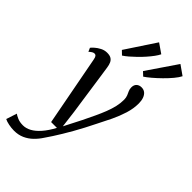

<svg xmlns="http://www.w3.org/2000/svg" viewBox="-370 -937 1275 1275"><g transform="rotate(45 267.5 -300.0)"><path d="M86 -459.5Q82.5 -478.5 76.8 -485.5Q71 -492.5 62.5 -492.5Q53.5 -492.5 44.8 -487.2Q36 -482 24.5 -471.5L13 -497.5Q18.5 -505.5 34 -519.2Q49.5 -533 71.2 -544.2Q93 -555.5 117.5 -555.5Q142 -555.5 155.8 -547Q169.5 -538.5 176.5 -523Q183.5 -507.5 186.5 -486Q193 -441.5 199.8 -396Q206.5 -350.5 213 -304.5Q219.5 -258.5 226.2 -212.8Q233 -167 239.5 -122L254.5 -1.5L316.5 -122.5Q338 -166.5 356.2 -205.2Q374.5 -244 388.2 -279.2Q402 -314.5 409.8 -347.8Q417.5 -381 417.5 -414Q417 -435.5 411 -449.5Q405 -463.5 399 -476.5Q393 -489.5 393 -506Q393 -529.5 406.5 -542Q420 -554.5 441.5 -554.5Q462 -554.5 475.8 -543.2Q489.5 -532 496.8 -511.8Q504 -491.5 504 -465.5Q504 -417.5 488.5 -367.5Q473 -317.5 449.5 -268.5Q426 -219.5 402 -173.5Q383.5 -136 364.5 -99.8Q345.5 -63.5 326 -29.2Q306.5 5 288.2 35.2Q270 65.5 253.2 91.2Q236.5 117 222.5 137Q201.5 170 175.5 195Q149.5 220 117.5 234.2Q85.5 248.5 45 248.5Q21 248.5 -5 243.2Q-31 238 -45.5 230L-21 155Q-11.5 162.5 10.2 172Q32 181.5 62.5 181.5Q91 181.5 119.8 166Q148.5 150.5 177.5 117.8Q206.5 85 234 33.5H179.5ZM200 -611.5 173 -637.5 312 -848 378.5 -802Q371 -786 355.8 -765.2Q340.5 -744.5 320.8 -722Q301 -699.5 279.2 -678.2Q257.5 -657 237 -639.5Q216.5 -622 200 -611.5ZM398.5 -612 371.5 -637.5 514 -846.5 581.5 -799Q571.5 -778.5 549 -751.5Q526.5 -724.5 498.5 -697Q470.5 -669.5 443.8 -646.8Q417 -624 398.5 -612Z"/></g></svg>

Font: Merriweather 48pt
Style: Italic
Weight: 400
Italic angle: -7.8°
Version: Version 2.101